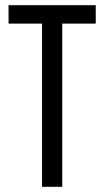

<svg xmlns="http://www.w3.org/2000/svg" viewBox="-20 -720 403 740"><path d="M142 0V-629H13V-700H349V-629H220V0Z"/></svg>

Font: Adderley Regular
Style: Regular
Weight: 400
Designer: gorohovskiy
Version: Version 1.003 November 13, 2017